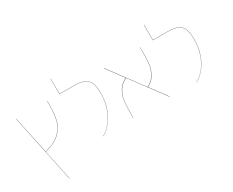

<svg xmlns="http://www.w3.org/2000/svg" viewBox="-125 -1194 2256 1861"><g transform="rotate(-30 1003.5 -263.5)"><path d="M399 -557V-520Q399 -417 383 -347.5Q367 -278 310.5 -222Q254 -166 140 -137L211 200H209L50 -557H52L140 -139Q253 -168 309 -223.5Q365 -279 381 -348.5Q397 -418 397 -520V-557Z M697 9Q781 -36 833 -136.5Q885 -237 885 -366Q885 -435 869 -475.5Q853 -516 813 -535.5Q773 -555 700 -555H534V-727H536V-557H700Q774 -557 814.5 -537Q855 -517 871 -476Q887 -435 887 -366Q887 -236 834.5 -135.5Q782 -35 697 11Z M1446 0 1172 -369Q1111 -340 1082 -289.5Q1053 -239 1046.5 -186.5Q1040 -134 1040 -60V0H1038V-60Q1038 -134 1044.5 -187Q1051 -240 1080 -291Q1109 -342 1170 -371L1032 -557H1035L1309 -188Q1368 -217 1396 -267.5Q1424 -318 1430.5 -372Q1437 -426 1437 -499V-557H1439V-499Q1439 -425 1432.5 -371Q1426 -317 1398 -266Q1370 -215 1311 -186L1449 0Z M1742 9Q1826 -36 1878 -136.5Q1930 -237 1930 -366Q1930 -435 1914 -475.5Q1898 -516 1858 -535.5Q1818 -555 1745 -555H1579V-727H1581V-557H1745Q1819 -557 1859.5 -537Q1900 -517 1916 -476Q1932 -435 1932 -366Q1932 -236 1879.5 -135.5Q1827 -35 1742 11Z"/></g></svg>

Font: FiraGO Two
Style: Regular
Weight: 100
Designer: bBox Type
Foundry: bBox Type GmbH
Version: Version 1.001